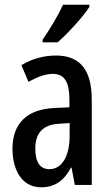

<svg xmlns="http://www.w3.org/2000/svg" viewBox="-20 -786 472 816"><path d="M360 -757V-766H248C227 -721 198 -671 161 -617V-606H225C268 -644 335 -716 360 -757ZM218 -550C166 -550 115 -536 71 -509L101 -438C142 -461 174 -472 206 -472C254 -472 275 -436 275 -363V-330L211 -327C97 -322 33 -263 33 -154C33 -68 70 10 155 10C213 10 252 -18 282 -74H284L298 0H370V-362C370 -484 324 -550 218 -550ZM231 -260 276 -263V-210C276 -120 242 -67 190 -67C152 -67 130 -94 130 -155C130 -220 163 -257 231 -260Z"/></svg>

Font: Noto Sans Gujarati ExtraCondensed Medium
Style: Regular
Weight: 500
Width: 2
Designer: Jelle Bosma - Monotype Design Team, Universal Thirst
Foundry: Monotype Imaging Inc.
Version: Version 2.106